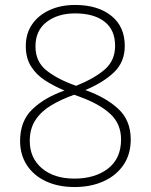

<svg xmlns="http://www.w3.org/2000/svg" viewBox="-20 -744 610 774"><path d="M283 -724Q374 -724 428.5 -680.5Q483 -637 483 -559Q483 -494 439.5 -452.5Q396 -411 324 -381Q408 -351 457.5 -304.5Q507 -258 507 -182Q507 -121 477 -78Q447 -35 396 -12.5Q345 10 281 10Q215 10 165.5 -13Q116 -36 88.5 -78Q61 -120 61 -176Q61 -256 110.5 -303.5Q160 -351 240 -379Q197 -397 161.5 -420Q126 -443 105 -476.5Q84 -510 84 -558Q84 -609 109.5 -646Q135 -683 180 -703.5Q225 -724 283 -724ZM283 -690Q213 -690 168 -655.5Q123 -621 123 -557Q123 -495 168 -459.5Q213 -424 287 -398Q363 -429 403.5 -465Q444 -501 444 -559Q444 -624 401 -657Q358 -690 283 -690ZM100 -176Q100 -107 149 -65.5Q198 -24 280 -24Q363 -24 415.5 -64.5Q468 -105 468 -182Q468 -244 425.5 -284Q383 -324 304 -353L279 -362Q228 -344 187.5 -320Q147 -296 123.5 -261Q100 -226 100 -176Z"/></svg>

Font: Noto Sans Khmer UI ExtraLight
Style: Regular
Weight: 200
Designer: Danh Hong and the Monotype Design Team
Foundry: Monotype Imaging Inc.
Version: Version 2.002; ttfautohint (v1.8.4.7-5d5b)